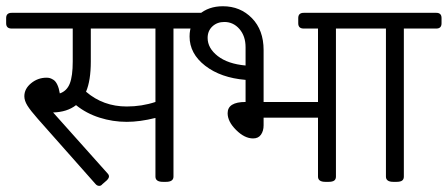

<svg xmlns="http://www.w3.org/2000/svg" viewBox="-45 -591 1455 624"><path d="M624.3 -549.3Q641.3 -549.3 641.3 -532.3V-515.3Q641.3 -498.2 624.3 -498.2H518.8V-17Q518.8 0 494.3 0H484.7Q460.2 0 460.2 -17V-207.7Q409.4 -195 367 -195Q321.4 -195 278.4 -208.7Q235.4 -222.4 202.1 -249.3Q173.2 -226.7 127.6 -225.5L303.6 -28.5Q309.2 -23 309.2 -17.8Q309.2 -11.9 302 -4.8L287.4 7.9Q283.4 13.1 277.4 13.1Q270.3 13.1 264.8 6.3L78.1 -204.5Q53.9 -231.9 44 -247.9Q34.1 -264 34.1 -278.2Q34.1 -302.4 56.1 -320.5Q78.1 -338.5 106.2 -338.5Q112.6 -338.5 117.3 -337.1Q122.1 -335.7 129 -331.4Q135.9 -327 141.3 -315.7Q146.7 -304.4 149.4 -287.4Q172.4 -295.3 181.9 -319.7Q191.4 -344 191.4 -391.2V-498.2H-7.1Q-25 -498.2 -25 -515.3V-532.3Q-25 -549.3 -7.1 -549.3ZM460.2 -259.6V-498.2H250.1V-391.2Q250.1 -329 234.6 -292.9Q290.5 -244.9 367 -244.9Q415.8 -244.9 460.2 -259.6Z M1152.6 -549.3Q1169.6 -549.3 1169.6 -532.3V-515.3Q1169.6 -498.2 1152.6 -498.2H1046.8V-17Q1046.8 -8.3 1041.2 -4.2Q1035.7 0 1022.6 0H1012.7Q988.5 0 988.5 -17V-208.5H811.7V-183.5Q811.7 -165.7 803.2 -153.4Q794.7 -141.1 777.6 -141.1Q749.9 -141.1 722.4 -168.5Q694.8 -195.8 694.8 -223.1Q694.8 -259.6 753.1 -259.6V-331.4Q672.6 -338.1 621.9 -377.3Q571.1 -416.6 571.1 -472.5Q571.1 -516.8 601.9 -543.8Q632.6 -570.7 679.3 -570.7Q736 -570.7 773.9 -531.9Q811.7 -493.1 811.7 -428.5V-259.6H988.5V-498.2H942.1Q924.3 -498.2 924.3 -515.3V-532.3Q924.3 -549.3 942.1 -549.3ZM629.8 -467.7Q629.8 -434.4 662.7 -408.8Q695.6 -383.3 753.1 -378.1V-437.6Q753.1 -473.6 733.3 -496.6Q713.4 -519.6 684.1 -519.6Q660.7 -519.6 645.3 -505.2Q629.8 -490.7 629.8 -467.7Z M1373 -549.3Q1390 -549.3 1390 -532.3V-515.3Q1390 -498.2 1373 -498.2H1267.5V-17Q1267.5 -8.3 1262 -4.2Q1256.4 0 1243.4 0H1233.5Q1209.3 0 1209.3 -17V-498.2H1138.7Q1120.9 -498.2 1120.9 -515.3V-532.3Q1120.9 -549.3 1138.7 -549.3Z"/></svg>

Font: Jaldi
Style: Regular
Weight: 400
Designer: Pablo Cosgaya and Nicolas Silva
Foundry: Omnibus-Type
Version: Version 1.001;PS 001.001;hotconv 1.0.70;makeotf.lib2.5.58329